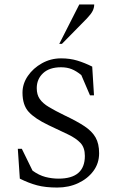

<svg xmlns="http://www.w3.org/2000/svg" viewBox="-20 -832 520 862"><path d="M237 10Q184 10 146.5 0Q109 -10 69 -30L60 -164H78L126 -66Q155 -45 184 -37.5Q213 -30 243 -30Q361 -30 361 -132Q361 -169 341.5 -190Q322 -211 285.5 -228.5Q249 -246 198 -270Q137 -299 109 -329.5Q81 -360 81 -416Q81 -456 105 -491Q129 -526 168.5 -548Q208 -570 254 -570Q294 -570 327 -560Q360 -550 394 -533L402 -404H384L345 -495Q323 -513 302 -521.5Q281 -530 254 -530Q202 -530 173.5 -503.5Q145 -477 145 -436Q145 -407 158.5 -387.5Q172 -368 199.5 -351.5Q227 -335 270 -314Q325 -288 359 -265.5Q393 -243 409 -215Q425 -187 425 -144Q425 -99 399.5 -64.5Q374 -30 331.5 -10Q289 10 237 10ZM246 -635 336 -812H403Q403 -797 396 -783Q389 -769 370 -749L258 -635Z"/></svg>

Font: Spectral SC Light
Style: Regular
Weight: 300
Designer: Jean-Baptiste Levee
Foundry: Production Type
Version: Version 2.001